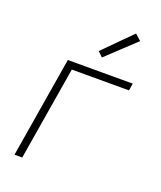

<svg xmlns="http://www.w3.org/2000/svg" viewBox="-139 -842 779 931"><g transform="rotate(20 250.0 -377.0)"><path d="M48 0 134 -520H469L463 -483H168L88 0ZM285 -588 260 -612 401 -754 432 -726Z"/></g></svg>

Font: Iosevka SS04 XLt Obl
Style: Regular
Weight: 200
Italic angle: -9°
Monospace: yes
Designer: Belleve Invis
Foundry: Belleve Invis
Version: Version 19.0.0; ttfautohint (v1.8.4)